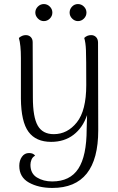

<svg xmlns="http://www.w3.org/2000/svg" viewBox="-20 -690 582 946"><path d="M464 -48Q464 236 238 236Q170 236 122.5 209.5Q75 183 75 127Q75 101 88 82.5Q101 64 123 64Q144 64 153 77Q140 84 135 97Q130 110 130 122Q130 165 162 184.5Q194 204 237 204Q325 204 366 141Q407 78 407 -54Q407 -75 409 -123Q388 -61 342.5 -26Q297 9 232 9Q157 9 120.5 -40.5Q84 -90 83 -204V-404Q83 -469 73 -503Q89 -517 107 -517Q122 -517 131.5 -507.5Q141 -498 141 -482L142 -209Q142 -113 166 -71Q190 -29 245 -29Q312 -29 358.5 -87Q405 -145 405 -271Q405 -405 403.5 -443Q402 -481 395 -503Q409 -517 429 -517Q444 -517 453.5 -507Q463 -497 463 -480ZM154 -628Q154 -645 166.5 -657.5Q179 -670 196 -670Q213 -670 225.5 -657.5Q238 -645 238 -628Q238 -611 225.5 -598.5Q213 -586 196 -586Q179 -586 166.5 -599Q154 -612 154 -628ZM323 -628Q323 -645 335 -657.5Q347 -670 364 -670Q381 -670 393.5 -657.5Q406 -645 406 -628Q406 -611 393.5 -598.5Q381 -586 364 -586Q348 -586 335.5 -598.5Q323 -611 323 -628Z"/></svg>

Font: Arima Madurai Light
Style: Regular
Weight: 300
Designer: Joana Correia and Natanael Gama
Foundry: NDISCOVER
Version: Version 1.020